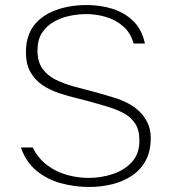

<svg xmlns="http://www.w3.org/2000/svg" viewBox="-20 -735 683 763"><path d="M335 8Q276 8 221.5 -7Q167 -22 125 -56.5Q83 -91 63 -149H110Q132 -105 167.5 -78.5Q203 -52 246 -40Q289 -28 332 -28Q382 -28 428.5 -43.5Q475 -59 504.5 -91.5Q534 -124 534 -176Q534 -219 516.5 -245Q499 -271 469 -286.5Q439 -302 401 -313Q381 -319 361.5 -324.5Q342 -330 323.5 -335Q305 -340 288 -344Q251 -353 214.5 -365Q178 -377 148.5 -397Q119 -417 101 -448.5Q83 -480 83 -528Q83 -569 96 -600.5Q109 -632 132.5 -653.5Q156 -675 186.5 -688.5Q217 -702 252 -708.5Q287 -715 324 -715Q379 -715 427 -700Q475 -685 509.5 -651.5Q544 -618 556 -562H511Q499 -605 469.5 -630.5Q440 -656 401.5 -667.5Q363 -679 323 -679Q291 -679 257 -672Q223 -665 194 -648.5Q165 -632 147 -604.5Q129 -577 129 -535Q129 -490 148.5 -462.5Q168 -435 200 -419Q232 -403 271 -392Q313 -381 354 -370Q395 -359 433 -347Q463 -338 489.5 -324Q516 -310 536 -290Q556 -270 567.5 -244.5Q579 -219 579 -187Q579 -133 558.5 -96Q538 -59 503 -36Q468 -13 424.5 -2.5Q381 8 335 8Z"/></svg>

Font: Onest Thin
Style: Regular
Weight: 250
Designer: Dmitri Voloshin, Andrey Kudryavtsev
Foundry: Dmitri Voloshin, Andrey Kudryavtsev
Version: Version 1.000;gftools[0.9.33]